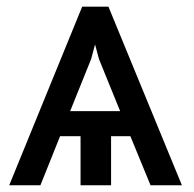

<svg xmlns="http://www.w3.org/2000/svg" viewBox="-20 -548 574 568"><path d="M365.7 -145H308.6V0H218.3V-145H157.7L99.6 0H7.3L223.1 -528.3H300.8L518.1 0H425.3ZM187.5 -219.2H335.4L272.9 -373L261.2 -416.5L249.5 -373Z"/></svg>

Font: Roboto-ThirdPerson-AD3FC
Style: ThirdPerson-AD3FC
Weight: 400
Designer: Google
Version: Version 2.137; 2017